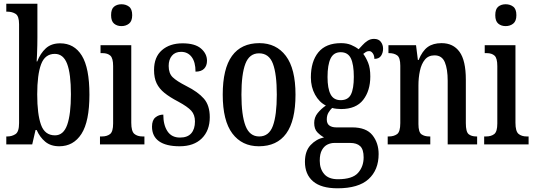

<svg xmlns="http://www.w3.org/2000/svg" viewBox="-20 -780 2887 1037"><path d="M300 10Q254 10 224.5 -14.5Q195 -39 178 -78H172L154 0H14V-43H20Q44 -43 63.5 -55.5Q83 -68 83 -115V-649Q83 -693 64.5 -705Q46 -717 19 -717H14V-760H182V-578Q182 -560 181.5 -535.5Q181 -511 180 -487Q179 -463 178 -448H181Q198 -492 227.5 -519Q257 -546 305 -546Q381 -546 422 -479.5Q463 -413 463 -269Q463 -124 420 -57Q377 10 300 10ZM277 -49Q323 -49 343 -106Q363 -163 363 -271Q363 -382 342.5 -435.5Q322 -489 276 -489Q223 -489 202 -433Q181 -377 181 -270Q181 -163 201.5 -106Q222 -49 277 -49Z M636 -639Q612 -639 596 -652.5Q580 -666 580 -698Q580 -731 596 -744Q612 -757 636 -757Q660 -757 677 -744Q694 -731 694 -698Q694 -666 677 -652.5Q660 -639 636 -639ZM520 0V-43H530Q558 -43 574.5 -56Q591 -69 591 -113V-423Q591 -466 576 -479.5Q561 -493 534 -493H523V-536H689V-117Q689 -71 705.5 -57Q722 -43 750 -43H760V0Z M950 10Q877 10 839 -17Q801 -44 801 -96Q801 -131 819.5 -146Q838 -161 862 -161Q862 -105 884.5 -71Q907 -37 952 -37Q993 -37 1013 -60Q1033 -83 1033 -124Q1033 -160 1013 -182Q993 -204 943 -231Q897 -255 868.5 -278Q840 -301 826 -330Q812 -359 812 -402Q812 -472 854.5 -509Q897 -546 966 -546Q1033 -546 1065.5 -518Q1098 -490 1098 -452Q1098 -425 1082.5 -409Q1067 -393 1036 -393Q1036 -445 1015 -472.5Q994 -500 958 -500Q926 -500 908.5 -479Q891 -458 891 -424Q891 -384 912.5 -363Q934 -342 987 -315Q1049 -284 1081 -247.5Q1113 -211 1113 -147Q1113 -75 1070 -32.5Q1027 10 950 10Z M1378 10Q1287 10 1235 -59Q1183 -128 1183 -269Q1183 -409 1233 -478Q1283 -547 1381 -547Q1472 -547 1524 -478Q1576 -409 1576 -269Q1576 -128 1526 -59Q1476 10 1378 10ZM1380 -43Q1433 -43 1454 -100.5Q1475 -158 1475 -269Q1475 -380 1454 -436Q1433 -492 1379 -492Q1327 -492 1305.5 -436Q1284 -380 1284 -269Q1284 -158 1306 -100.5Q1328 -43 1380 -43Z M1803 237Q1715 237 1671 199.5Q1627 162 1627 94Q1627 36 1657.5 3.5Q1688 -29 1730 -38Q1711 -48 1694 -65.5Q1677 -83 1677 -116Q1677 -146 1695.5 -169Q1714 -192 1740 -210Q1704 -228 1681.5 -269Q1659 -310 1659 -362Q1659 -448 1699.5 -497.5Q1740 -547 1822 -547Q1853 -547 1876 -537.5Q1899 -528 1917 -514Q1926 -523 1938 -536.5Q1950 -550 1965.5 -560Q1981 -570 2000 -570Q2025 -570 2037 -554Q2049 -538 2049 -517Q2049 -495 2038 -478.5Q2027 -462 2002 -462Q2002 -480 1993.5 -492Q1985 -504 1974 -504Q1964 -504 1956.5 -499.5Q1949 -495 1942 -489Q1957 -469 1968.5 -440.5Q1980 -412 1980 -367Q1980 -290 1941.5 -240.5Q1903 -191 1822 -191Q1813 -191 1798 -192.5Q1783 -194 1774 -197Q1764 -188 1754.5 -172.5Q1745 -157 1745 -135Q1745 -112 1759 -102Q1773 -92 1796 -92H1882Q1958 -92 1991.5 -50Q2025 -8 2025 52Q2025 138 1970.5 187.5Q1916 237 1803 237ZM1820 -239Q1860 -239 1875.5 -270Q1891 -301 1891 -365Q1891 -432 1875 -465Q1859 -498 1820 -498Q1782 -498 1765.5 -464Q1749 -430 1749 -364Q1749 -302 1765.5 -270.5Q1782 -239 1820 -239ZM1805 188Q1883 188 1913.5 154Q1944 120 1944 70Q1944 27 1925.5 9.5Q1907 -8 1871 -8H1786Q1767 -8 1749 0.5Q1731 9 1719 30Q1707 51 1707 88Q1707 132 1731 160Q1755 188 1805 188Z M2074 0V-43H2080Q2107 -43 2124.5 -55.5Q2142 -68 2142 -115V-425Q2142 -469 2125 -481Q2108 -493 2082 -493H2078V-536H2227L2237 -456H2241Q2261 -505 2290 -526Q2319 -547 2365 -547Q2428 -547 2462 -500Q2496 -453 2496 -350V-115Q2496 -68 2511 -55.5Q2526 -43 2553 -43H2557V0H2398V-344Q2398 -407 2382.5 -444Q2367 -481 2327 -481Q2294 -481 2275 -458Q2256 -435 2248 -397.5Q2240 -360 2240 -319V-110Q2240 -66 2256.5 -54.5Q2273 -43 2299 -43H2304V0Z M2711 -639Q2687 -639 2671 -652.5Q2655 -666 2655 -698Q2655 -731 2671 -744Q2687 -757 2711 -757Q2735 -757 2752 -744Q2769 -731 2769 -698Q2769 -666 2752 -652.5Q2735 -639 2711 -639ZM2595 0V-43H2605Q2633 -43 2649.5 -56Q2666 -69 2666 -113V-423Q2666 -466 2651 -479.5Q2636 -493 2609 -493H2598V-536H2764V-117Q2764 -71 2780.5 -57Q2797 -43 2825 -43H2835V0Z"/></svg>

Font: Noto Serif Thai ExtraCondensed Medium
Style: Regular
Weight: 500
Width: 2
Designer: Monotype Design Team
Foundry: Monotype Imaging Inc.
Version: Version 2.002; ttfautohint (v1.8.4.7-5d5b)